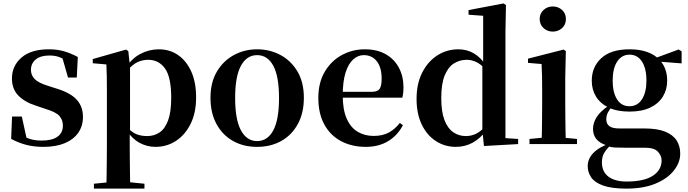

<svg xmlns="http://www.w3.org/2000/svg" viewBox="-20 -839 4009 1118"><path d="M232.3 16.2Q177.6 16.2 132.7 4.5Q87.8 -7.2 44.9 -30.3L50.2 -160.4H107.1L137.6 -20.6L89.6 -26V-62Q121.7 -41.1 151.9 -30.7Q182.2 -20.4 222.8 -20.4Q283.1 -20.4 314.7 -43Q346.2 -65.7 346.2 -107.2Q346.2 -140.9 325.7 -164Q305.1 -187.1 244.5 -204.9L188.7 -223.9Q123.9 -244.5 86.7 -282.6Q49.5 -320.7 49.5 -382Q49.5 -455.6 105.2 -503.8Q160.9 -551.9 264.2 -551.9Q312.5 -551.9 351.9 -540.7Q391.2 -529.5 433.1 -507.2L427.1 -387.7H376.1L337.6 -521.5L380 -507.8V-477Q349.7 -497.5 325.1 -506.7Q300.5 -515.8 266.8 -515.8Q217 -515.8 188.6 -493.1Q160.2 -470.4 160.2 -431.8Q160.2 -401.6 181.6 -379.1Q202.9 -356.6 259.8 -339.1L315.9 -321.1Q393.8 -296.3 428.4 -256.6Q463.1 -217 463.1 -158.3Q463.1 -105.4 435.8 -66.1Q408.4 -26.7 357 -5.3Q305.6 16.2 232.3 16.2Z M526.9 259.3V230.8L636 220.1H715.4L821.1 230.8V259.3ZM599.4 259.3Q600.4 217.3 600.9 174.2Q601.4 131 601.9 89.9Q602.4 48.8 602.4 13.8V-308.7Q602.4 -358.5 601.9 -393Q601.4 -427.5 599.4 -463.8L520.2 -470.7V-495.2L714.2 -550.4L727.2 -540.9L735.8 -460.8L737.1 -455V-75.6L735.4 -63V13Q735.4 47.8 735.9 89.3Q736.4 130.8 736.9 174Q737.4 217.3 738.4 259.3ZM885.1 16.2Q837 16.2 793.7 -6.7Q750.4 -29.6 714.3 -82.3H702.1L720.6 -97.8Q748.5 -67.8 775.5 -57.3Q802.6 -46.7 837.1 -46.7Q877.7 -46.7 909.3 -67.9Q940.8 -89.1 958.9 -138.2Q977 -187.4 977 -270.1Q977 -389.4 940.9 -440.1Q904.8 -490.8 842.6 -490.8Q811.3 -490.8 781.4 -477.5Q751.5 -464.2 714 -421.1L699.1 -437.5H707.5Q745.3 -497.6 796.7 -524.8Q848.1 -551.9 905.6 -551.9Q967.4 -551.9 1015.9 -519.1Q1064.5 -486.2 1093.2 -423.5Q1121.9 -360.9 1121.9 -271.4Q1121.9 -182.3 1090 -117.9Q1058.1 -53.5 1004.7 -18.6Q951.3 16.2 885.1 16.2Z M1477 16.2Q1397.7 16.2 1336.5 -18.3Q1275.3 -52.8 1240.5 -117Q1205.6 -181.2 1205.6 -269.8Q1205.6 -359.1 1242.8 -422Q1280 -484.9 1341.9 -518.4Q1403.8 -551.9 1477 -551.9Q1551.1 -551.9 1613.1 -518.8Q1675 -485.6 1712.2 -422.7Q1749.4 -359.8 1749.4 -269.8Q1749.4 -180.5 1714 -116.3Q1678.6 -52 1617.4 -17.9Q1556.2 16.2 1477 16.2ZM1477 -17.5Q1538 -17.5 1571.4 -80.1Q1604.7 -142.6 1604.7 -268.1Q1604.7 -394.2 1571.4 -456.1Q1538 -518 1477 -518Q1416.7 -518 1383 -456.1Q1349.2 -394.2 1349.2 -268.1Q1349.2 -142.6 1383 -80.1Q1416.7 -17.5 1477 -17.5Z M2110.2 16.2Q2029.8 16.2 1967.2 -16.5Q1904.6 -49.1 1869.1 -113Q1833.6 -176.9 1833.6 -268.8Q1833.6 -358.8 1871.6 -422.2Q1909.5 -485.7 1971.2 -518.8Q2032.9 -551.9 2103.4 -551.9Q2177.1 -551.9 2227.5 -522.5Q2277.8 -493.1 2303.6 -443.2Q2329.4 -393.3 2329.4 -330.9Q2329.4 -296.1 2322.7 -270.2H1892.1V-304.6H2147.4Q2179.5 -304.6 2190.9 -322.2Q2202.3 -339.8 2202.3 -380.4Q2202.3 -446.3 2174.2 -482.2Q2146.1 -518 2098.1 -518Q2064.7 -518 2036.6 -492.9Q2008.6 -467.8 1992.1 -416Q1975.7 -364.1 1975.7 -282.7Q1975.7 -200.5 1998.9 -148.2Q2022 -95.8 2062.8 -71.7Q2103.5 -47.5 2155.4 -47.5Q2208.4 -47.5 2244.9 -67.7Q2281.3 -87.9 2308.2 -123.2L2326.1 -109.9Q2294.6 -49.8 2239.7 -16.8Q2184.7 16.2 2110.2 16.2Z M2634.5 16.2Q2570 16.2 2517.9 -17.7Q2465.7 -51.5 2435.6 -114.2Q2405.6 -176.8 2405.6 -263.1Q2405.6 -352.4 2438.9 -417.2Q2472.2 -482 2527.4 -517Q2582.7 -551.9 2648.5 -551.9Q2698.9 -551.9 2739.4 -528.1Q2779.8 -504.4 2813.8 -453.6H2823.1L2806.3 -436.8Q2778.9 -465.9 2752.3 -478.3Q2725.7 -490.8 2697.9 -490.8Q2657.2 -490.8 2623.5 -469.9Q2589.9 -449.1 2569.6 -400.1Q2549.4 -351.2 2549.4 -267.7Q2549.4 -188.6 2568.1 -139.8Q2586.9 -91.1 2619.4 -68.9Q2651.9 -46.7 2692.3 -46.7Q2723.5 -46.7 2750.5 -59.4Q2777.5 -72.1 2803.8 -100.9L2822.6 -80.8H2812.1Q2778.8 -34.5 2734 -9.1Q2689.1 16.2 2634.5 16.2ZM2798 11.2 2788.7 -81.1V-83.3V-457.2L2793.4 -468.4V-747.1L2708.4 -753.3V-780.3L2911.9 -819L2926.2 -810L2923.2 -652.7V-34.7L2997.1 -29.9V0Z M3063.2 0V-29.9L3169.8 -40.2H3231.8L3339.8 -29.9V0ZM3133.6 0Q3134.6 -25.5 3135.3 -67.4Q3135.9 -109.4 3136.4 -154.8Q3136.9 -200.3 3136.9 -234.8V-308Q3136.9 -358.3 3136.3 -394.3Q3135.6 -430.4 3133.6 -466.2L3054.5 -472.9V-497.4L3262.1 -550.4L3274.8 -541.7L3271.4 -387.9V-234.8Q3271.4 -200.3 3271.9 -154.8Q3272.4 -109.4 3273.2 -67.4Q3274.1 -25.5 3275.1 0ZM3198.8 -655Q3167.6 -655 3145 -675.4Q3122.5 -695.9 3122.5 -728.8Q3122.5 -760.3 3145 -780.9Q3167.6 -801.4 3198.8 -801.4Q3230.5 -801.4 3252.9 -780.9Q3275.3 -760.3 3275.3 -728.8Q3275.3 -695.9 3252.9 -675.4Q3230.5 -655 3198.8 -655Z M3627.8 259.3Q3541.7 259.3 3492.2 241.5Q3442.8 223.8 3422.5 193.9Q3402.2 164.1 3402.2 128Q3402.2 85.1 3436.1 50.6Q3469.9 16.2 3538.3 -7.2L3541.4 -0.8Q3513.7 27 3499.3 49.7Q3484.9 72.4 3484.9 106.1Q3484.9 160.8 3522.7 189.4Q3560.5 218 3628.1 218Q3730.2 218 3781.3 184.5Q3832.4 151 3832.4 95.5Q3832.4 68.3 3811.4 44.8Q3790.4 21.2 3735.8 21.2H3620.7Q3582.6 21.2 3559.6 19.9Q3536.7 18.5 3515.4 11.6V8.1Q3433.1 -15.7 3433.1 -88.6Q3433.1 -123.2 3454.3 -157.2Q3475.5 -191.1 3529.2 -227.3V-236.3L3548.8 -226.5Q3529.3 -202.1 3519.8 -184.1Q3510.3 -166 3510.3 -143Q3510.3 -118.4 3527.9 -104.7Q3545.6 -91 3585.8 -91H3732.1Q3807.5 -91 3853.2 -72.5Q3898.8 -54 3919.9 -21.1Q3940.9 11.8 3940.9 55.3Q3940.9 106.6 3904.4 153.4Q3868 200.2 3798 229.8Q3728 259.3 3627.8 259.3ZM3645.3 -189.2Q3573.3 -189.2 3524.3 -212.6Q3475.4 -236.1 3450.6 -276.7Q3425.8 -317.3 3425.8 -369.1Q3425.8 -449.4 3481.6 -500.6Q3537.5 -551.9 3646.1 -551.9Q3704.8 -551.9 3747.7 -536.6Q3790.6 -521.4 3816.6 -494L3820.7 -489.8Q3864.9 -443.3 3864.9 -369.1Q3864.9 -317.3 3839.9 -276.7Q3815 -236.1 3766.4 -212.6Q3717.8 -189.2 3645.3 -189.2ZM3645.1 -220.4Q3692.1 -220.4 3718.1 -260.8Q3744.1 -301.2 3744.1 -369.4Q3744.1 -441.2 3717.8 -481Q3691.4 -520.7 3646.3 -520.7Q3600 -520.7 3573.8 -480.5Q3547.5 -440.2 3547.5 -369.1Q3547.5 -300.9 3572.9 -260.6Q3598.3 -220.4 3645.1 -220.4ZM3783.2 -482.9V-498.4H3789.2L3931.6 -550.8L3949 -539.8V-469.9Z"/></svg>

Font: Noto Serif HK ExtraLight
Style: Regular
Weight: 200
Designer: Ryoko NISHIZUKA 西塚涼子 (kana & ideographs); Frank Grießhammer (Latin, Greek & Cyrillic); Wenlong ZHANG 张文龙 (bopomofo); San
Foundry: Adobe
Version: Version 2.002-H1;hotconv 1.1.0;makeotfexe 2.6.0